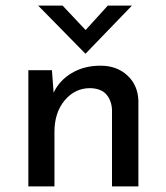

<svg xmlns="http://www.w3.org/2000/svg" viewBox="-20 -664 593 684"><path d="M165 -414 171 -334Q192 -378 236 -404Q280 -430 338 -430Q396 -430 433.5 -395.5Q471 -361 473 -306V0H379V-274Q377 -307 358.5 -328Q340 -349 301 -350Q247 -350 210.5 -306.5Q174 -263 174 -194V0H81V-414ZM203 -644 285 -557 364 -644H450L285 -473H284L116 -644Z"/></svg>

Font: Synthetic
Style: Regular
Weight: 400
Designer: Santiago Orozco
Foundry: Typemade
Version: Version 2.000; ttfautohint (v1.8.4.7-5d5b)